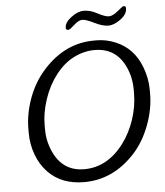

<svg xmlns="http://www.w3.org/2000/svg" viewBox="-58 -912 832 969"><g transform="rotate(-5 358.0 -427.5)"><path d="M618.7 -420.4V-437.5Q618.7 -485.4 604.5 -526.4Q561 -653.3 439 -653.3Q385.3 -653.3 334 -627.7Q282.7 -602.1 241.7 -549.3Q200.7 -496.6 178 -428.5Q155.3 -360.4 155.3 -300.8V-274.4Q155.3 -228.5 169.9 -187Q214.4 -58.6 335.4 -58.6Q453.1 -58.6 536.1 -168.9Q574.2 -219.7 596.4 -285.9Q618.7 -352.1 618.7 -420.4ZM615.7 -847.7Q615.7 -819.8 582.5 -794.9Q549.3 -770 519.8 -770Q490.2 -770 449.7 -790.3Q409.2 -810.5 390.6 -810.5Q372.1 -810.5 348.1 -788.6Q324.2 -766.6 317.9 -766.6H314.9Q304.2 -766.6 304.2 -775.9V-779.3Q304.2 -804.2 337.6 -829.8Q371.1 -855.5 402.6 -855.5Q434.1 -855.5 470.7 -835.9Q507.3 -816.4 526.6 -816.4Q545.9 -816.4 572.5 -838.6Q599.1 -860.8 602.5 -860.8H605.5Q615.7 -860.8 615.7 -851.1ZM699.2 -429.7V-407.7Q699.2 -331.5 668.5 -249.8Q637.7 -168 584.5 -110.8Q475.1 6.3 329.6 6.3Q215.8 6.3 147.9 -63.5Q111.3 -101.1 91.6 -154.1Q71.8 -207 71.8 -264.6V-286.6Q71.8 -361.8 100.8 -441.2Q129.9 -520.5 184.1 -580.1Q293.5 -701.2 441.4 -701.2H452.6Q502 -701.2 549.8 -681.2Q640.6 -643.1 677.7 -543.9Q699.2 -486.8 699.2 -429.7Z"/></g></svg>

Font: Averia Libre Light
Style: Italic
Weight: 300
Italic angle: -8.5°
Version: Version 1.002